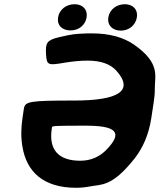

<svg xmlns="http://www.w3.org/2000/svg" viewBox="-20 -879 755 909"><path d="M395 -592C459 -592 504 -575 532 -543C615 -449 541 -403 331 -403C120 -403 98 -399 93 -364L87 -324C79 -273 79 -227 86 -186C105 -67 184 10 340 10C362 10 383 8 404 4C460 -7 509 7 615 -126C656 -177 684 -241 696 -318L707 -390C711 -414 713 -437 713 -459C712 -518 742 -579 614 -668C565 -702 499 -721 415 -721C401 -721 386 -721 373 -720C338 -718 328 -719 260 -703C201 -689 195 -676 198 -622C201 -568 209 -569 291 -583C323 -588 358 -592 395 -592ZM225 -269 226 -277C227 -283 242 -284 385 -284C528 -284 567 -254 481 -167C450 -137 411 -118 360 -118C258 -118 210 -169 225 -269ZM314 -735C352 -735 384 -759 390 -797C396 -834 371 -859 333 -859C295 -859 261 -835 255 -797C249 -758 275 -735 314 -735ZM552 -734C590 -734 622 -759 628 -797C634 -834 609 -859 571 -859C533 -859 499 -835 493 -797C487 -759 513 -734 552 -734Z"/></svg>

Font: Asimov Print
Style: AIt
Weight: 500
Designer: Google
Version: Version 2.000980: 2014